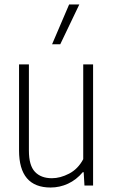

<svg xmlns="http://www.w3.org/2000/svg" viewBox="-20 -828 506 857"><path d="M65 -156.5V-540.5H109V-155.5Q109 -89.5 136 -61Q163 -32.5 211.5 -32.5Q249 -32.5 288.5 -53Q328 -73.5 351.5 -117.5V-540.5H395.5V0H357L353.5 -59.5H349.5Q321 -25.5 283.8 -8.2Q246.5 9 206 9Q65 9 65 -156.5ZM212.5 -630.5 288.5 -808H334L249 -630.5Z"/></svg>

Font: Encode Sans Condensed ExLight
Style: Regular
Weight: 275
Width: 3
Designer: Multiple Designers
Foundry: Impallari Type
Version: Version 2.000